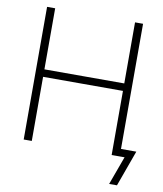

<svg xmlns="http://www.w3.org/2000/svg" viewBox="-95 -804 878 1037"><g transform="rotate(10 344.5 -286.0)"><path d="M78.6 0V-727.5H123V-392.6H561V-727.5H605V0H561V-351.6H123V0ZM574.7 156.2 631.8 0H580.6V-41H689L617.7 156.2Z"/></g></svg>

Font: Inter Display ExtraLight
Style: Regular
Weight: 200
Designer: Rasmus Andersson
Foundry: rsms
Version: Version 4.000;git-a52131595